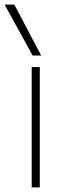

<svg xmlns="http://www.w3.org/2000/svg" viewBox="-32 -810 297 830"><path d="M105 0V-520H140V0ZM109 -570 -12 -790H30L146 -570Z"/></svg>

Font: M PLUS 1 ExtraLight
Style: Regular
Weight: 250
Version: Version 1.001